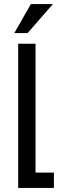

<svg xmlns="http://www.w3.org/2000/svg" viewBox="-20 -920 309 940"><path d="M131 -900 50 -758H115L239 -900ZM154 -706H69V0H244V-75H154Z"/></svg>

Font: Alpha Lyrae Medium
Style: Regular
Weight: 500
Designer: Nikolay Petroussenko, Plamen Motev
Foundry: Fontfabric LLC
Version: Version 1.000;hotconv 1.0.109;makeotfexe 2.5.65596